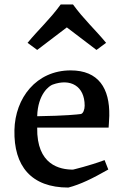

<svg xmlns="http://www.w3.org/2000/svg" viewBox="-20 -823 547 857"><path d="M44.4 -242.2C41 -82 119.1 14.2 285.2 14.2C339.4 0 392.1 -25.9 463.4 -66.4L446.8 -108.4C378.9 -83 305.7 -65.9 305.7 -65.9C248 -65.9 143.1 -85.9 146 -253.4H464.8C464.8 -253.4 467.3 -287.6 467.8 -306.2C470.2 -428.7 419.9 -508.8 295.4 -508.8C142.1 -508.8 47.4 -385.7 44.4 -242.2ZM146 -304.2C148.9 -403.8 199.7 -439.9 214.8 -445.3C293.5 -474.1 357.9 -439.9 357.9 -351.1C357.9 -334 351.1 -315.4 340.3 -314C324.2 -312 274.9 -306.2 146 -304.2ZM146 -600.1 278.3 -700.7 410.6 -600.1 453.6 -631.8C402.3 -693.8 355.5 -734.9 305.7 -803.2H251C201.2 -734.9 154.3 -693.8 103 -631.8Z"/></svg>

Font: Donegal One
Style: Regular
Weight: 400
Designer: Gary Lonergan
Foundry: Sorkin Type Co.
Version: Version 1.004